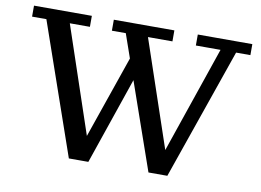

<svg xmlns="http://www.w3.org/2000/svg" viewBox="-74 -795 1242 912"><g transform="rotate(10 546.5 -339.0)"><path d="M693 4 472 -629H405V-682H697V-629H579L772 -59H734L929 -629H810V-682H1073V-629H1004L784 4ZM309 4 89 -629H20V-682H299V-629H202L394 -59H355L531 -568L566 -472L403 4Z"/></g></svg>

Font: Montagu Slab 24pt
Style: Regular
Weight: 400
Designer: Florian Karsten
Foundry: Florian Karsten
Version: Version 1.000